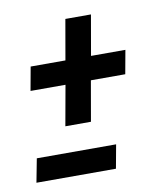

<svg xmlns="http://www.w3.org/2000/svg" viewBox="-56 -517 395 484"><g transform="rotate(-10 141.5 -275.0)"><path d="M96 -205.5 114.5 -308.5H25L36 -369H125L143 -472H208.5L190.5 -369H278.5L267.5 -308.5H179.5L161.5 -205.5ZM-0.5 -78 11.1 -138.5H214.1L203 -78Z"/></g></svg>

Font: Anybody ExtraExpanded Regular
Style: Italic
Weight: 400
Width: 8
Italic angle: -10°
Designer: Tyler Finck
Foundry: Etcetera Type Company
Version: Version 1.010; ttfautohint (v1.8.3) -l 8 -r 50 -G 200 -x 14 